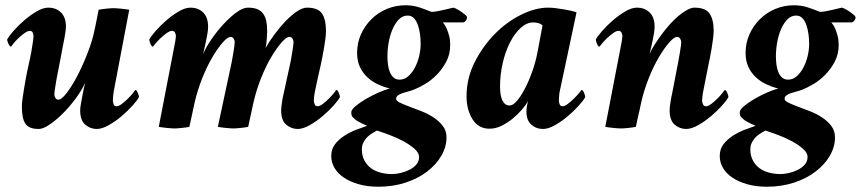

<svg xmlns="http://www.w3.org/2000/svg" viewBox="-20 -481 3264 728"><path d="M284 -63Q284 -25 303 -8.5Q322 8 347 8Q367 8 392.5 -6.5Q418 -21 441 -40.5Q464 -60 482.5 -80.5Q501 -101 507 -113Q507 -118 502.5 -129Q498 -140 493 -140Q492 -138 484 -128Q476 -118 465 -107Q454 -96 442 -87Q430 -78 422 -78Q414 -78 411 -85.5Q408 -93 408 -100Q408 -104 409 -116.5Q410 -129 411 -133L470 -444Q466 -445 457.5 -446Q449 -447 440 -448Q431 -449 422.5 -449.5Q414 -450 410 -450Q406 -450 398 -449.5Q390 -449 381.5 -448Q373 -447 365.5 -446Q358 -445 354 -444Q353 -439 351 -429Q349 -419 347 -408.5Q345 -398 343 -388.5Q341 -379 340 -374Q331 -328 312 -279.5Q293 -231 272.5 -192Q252 -153 232.5 -128Q213 -103 202 -103Q194 -103 190 -109.5Q186 -116 186 -124Q186 -128 187.5 -138.5Q189 -149 191 -161Q193 -173 195 -184.5Q197 -196 198 -200Q204 -230 209 -256Q213 -277 216.5 -296.5Q220 -316 221 -320Q222 -324 223.5 -332Q225 -340 226.5 -349Q228 -358 229 -366.5Q230 -375 230 -380Q230 -415 211.5 -433.5Q193 -452 163 -452Q143 -452 118.5 -437.5Q94 -423 71.5 -403.5Q49 -384 31 -363.5Q13 -343 7 -331Q7 -326 12 -315Q17 -304 22 -304Q23 -306 31 -316Q39 -326 50 -336.5Q61 -347 73 -355.5Q85 -364 93 -364Q101 -364 104 -357.5Q107 -351 107 -344Q107 -340 105.5 -327Q104 -314 103 -311Q101 -296 98.5 -283Q96 -270 93.5 -258Q91 -246 88 -233Q85 -220 82 -205Q80 -195 77 -178.5Q74 -162 71 -143.5Q68 -125 65.5 -107.5Q63 -90 63 -78Q63 -55 66 -39Q69 -23 76 -12.5Q83 -2 95.5 3Q108 8 127 8Q143 8 167 -8Q191 -24 216.5 -49Q242 -74 265.5 -105.5Q289 -137 303 -167Q301 -161 298 -146.5Q295 -132 292 -116Q289 -100 286.5 -85.5Q284 -71 284 -63Z M1055 -124Q1054 -121 1052.5 -113Q1051 -105 1049.5 -95.5Q1048 -86 1047 -77Q1046 -68 1046 -63Q1046 -25 1065 -8.5Q1084 8 1109 8Q1129 8 1154.5 -6.5Q1180 -21 1203 -40.5Q1226 -60 1244.5 -80.5Q1263 -101 1269 -113Q1269 -118 1264.5 -129Q1260 -140 1255 -140Q1254 -138 1246 -128Q1238 -118 1227 -107Q1216 -96 1204 -87Q1192 -78 1184 -78Q1176 -78 1173 -85.5Q1170 -93 1170 -100Q1170 -104 1171 -114.5Q1172 -125 1174 -133Q1176 -144 1179 -157.5Q1182 -171 1185 -185Q1188 -199 1191 -212Q1194 -225 1196 -234Q1198 -244 1201.5 -260.5Q1205 -277 1208 -295.5Q1211 -314 1213.5 -332Q1216 -350 1216 -364Q1216 -407 1201 -429.5Q1186 -452 1144 -452Q1127 -452 1105.5 -437.5Q1084 -423 1062.5 -400.5Q1041 -378 1021 -351Q1001 -324 987 -299Q989 -308 990 -317Q991 -326 991.5 -334.5Q992 -343 992.5 -350.5Q993 -358 993 -364Q993 -385 989.5 -401.5Q986 -418 977.5 -429.5Q969 -441 955 -446.5Q941 -452 920 -452Q901 -452 876.5 -434Q852 -416 827.5 -389.5Q803 -363 782 -332.5Q761 -302 750 -276Q752 -285 755 -297.5Q758 -310 761 -324.5Q764 -339 766.5 -353.5Q769 -368 769 -380Q769 -415 750.5 -433.5Q732 -452 702 -452Q682 -452 657.5 -437.5Q633 -423 610.5 -403.5Q588 -384 570 -363.5Q552 -343 546 -331Q546 -326 550.5 -315Q555 -304 560 -304Q561 -306 569.5 -316Q578 -326 589 -336.5Q600 -347 612 -355.5Q624 -364 632 -364Q640 -364 643.5 -357.5Q647 -351 647 -344Q647 -340 645 -327Q643 -314 642 -311L582 0Q587 1 595 2Q603 3 612 4Q621 5 629.5 5.5Q638 6 642 6Q646 6 654 5.5Q662 5 670.5 4Q679 3 686.5 2Q694 1 698 0L718 -92Q729 -140 747 -185Q765 -230 785.5 -264.5Q806 -299 824.5 -320Q843 -341 854 -341Q862 -341 866 -334.5Q870 -328 870 -320Q870 -316 868.5 -305.5Q867 -295 865 -282.5Q863 -270 861 -259Q859 -248 858 -243L806 0Q811 1 819 2Q827 3 836 4Q845 5 853 5.5Q861 6 865 6Q869 6 877 5.5Q885 5 893.5 4Q902 3 909.5 2Q917 1 921 0L941 -92Q952 -140 970 -185Q988 -230 1008.5 -264.5Q1029 -299 1047.5 -320Q1066 -341 1077 -341Q1085 -341 1089 -334.5Q1093 -328 1093 -320Q1093 -316 1091.5 -305.5Q1090 -295 1088 -282.5Q1086 -270 1084 -259Q1082 -248 1081 -243Z M1466 179Q1444 179 1423 173.5Q1402 168 1386.5 156.5Q1371 145 1361.5 127Q1352 109 1352 85Q1352 73 1356 63.5Q1360 54 1367 45Q1374 36 1385 28.5Q1396 21 1409 14Q1431 21 1459 31.5Q1487 42 1511.5 55.5Q1536 69 1552.5 84Q1569 99 1569 114Q1569 131 1558.5 143Q1548 155 1532 163Q1516 171 1498.5 175Q1481 179 1466 179ZM1526 -422Q1540 -422 1549.5 -412Q1559 -402 1564.5 -386Q1570 -370 1572.5 -351.5Q1575 -333 1575 -315Q1575 -291 1569 -267Q1563 -243 1552.5 -223.5Q1542 -204 1527.5 -191.5Q1513 -179 1495 -179Q1482 -179 1473 -186.5Q1464 -194 1458.5 -207Q1453 -220 1451 -236Q1449 -252 1449 -268Q1449 -294 1454 -321.5Q1459 -349 1469 -371.5Q1479 -394 1493 -408Q1507 -422 1526 -422ZM1517 -461Q1480 -461 1446.5 -447Q1413 -433 1388 -408Q1363 -383 1348.5 -350.5Q1334 -318 1334 -280Q1334 -250 1344.5 -227.5Q1355 -205 1372.5 -188.5Q1390 -172 1412.5 -161.5Q1435 -151 1458 -145Q1440 -141 1415 -130Q1390 -119 1367 -105.5Q1344 -92 1328 -78.5Q1312 -65 1312 -56Q1312 -42 1316.5 -38Q1321 -34 1327 -28Q1330 -25 1337 -21Q1344 -17 1352 -13Q1361 -9 1372 -4Q1354 2 1330.5 11Q1307 20 1286 33.5Q1265 47 1250.5 65.5Q1236 84 1236 111Q1236 135 1248.5 156Q1261 177 1284 192.5Q1307 208 1340 217.5Q1373 227 1415 227Q1470 227 1517.5 211.5Q1565 196 1599.5 169.5Q1634 143 1653.5 109.5Q1673 76 1673 40Q1673 15 1659 -3.5Q1645 -22 1623.5 -36Q1602 -50 1577.5 -59.5Q1553 -69 1531.5 -77Q1510 -85 1496 -92Q1482 -99 1482 -106Q1482 -114 1488.5 -119Q1495 -124 1505 -127.5Q1515 -131 1527 -134Q1539 -137 1549 -141Q1567 -148 1591 -162Q1615 -176 1636 -197.5Q1657 -219 1672 -247Q1687 -275 1687 -311Q1687 -330 1683 -345Q1679 -360 1674.5 -370.5Q1670 -381 1665.5 -387.5Q1661 -394 1659 -396H1673Q1677 -396 1686 -396Q1695 -396 1705.5 -396Q1716 -396 1724.5 -396Q1733 -396 1735 -396Q1741 -396 1746 -402.5Q1751 -409 1751 -414Q1751 -419 1744.5 -424.5Q1738 -430 1729.5 -436Q1721 -442 1712.5 -446.5Q1704 -451 1699 -452Q1695 -451 1684 -448.5Q1673 -446 1660.5 -443Q1648 -440 1636 -438Q1624 -436 1618 -436Q1616 -436 1615 -436.5Q1614 -437 1613 -437Q1594 -445 1570 -453Q1546 -461 1517 -461Z M2058 -452Q2010 -452 1955.5 -425Q1901 -398 1855.5 -351.5Q1810 -305 1779.5 -244.5Q1749 -184 1749 -116Q1749 -65 1771.5 -29Q1794 7 1836 7Q1859 7 1881.5 -4Q1904 -15 1923.5 -31Q1943 -47 1958.5 -65Q1974 -83 1982 -97Q1981 -94 1980 -89Q1979 -84 1978 -78.5Q1977 -73 1976.5 -67.5Q1976 -62 1976 -58Q1976 -25 1994.5 -8.5Q2013 8 2039 8Q2059 8 2084.5 -6.5Q2110 -21 2133 -40.5Q2156 -60 2174.5 -80.5Q2193 -101 2199 -113Q2199 -118 2194.5 -129Q2190 -140 2185 -140Q2184 -138 2175.5 -128Q2167 -118 2156 -107Q2145 -96 2133 -87Q2121 -78 2113 -78Q2105 -78 2102 -85.5Q2099 -93 2099 -100Q2099 -104 2100 -117Q2101 -130 2102 -133L2166 -434Q2159 -437 2146 -440Q2133 -443 2118 -445.5Q2103 -448 2087.5 -450Q2072 -452 2058 -452ZM2002 -396Q2013 -396 2022.5 -393Q2032 -390 2037 -384L2018 -283Q2011 -246 1998 -209.5Q1985 -173 1970 -144.5Q1955 -116 1940 -98.5Q1925 -81 1912 -81Q1895 -81 1885.5 -99Q1876 -117 1876 -153Q1876 -198 1886 -241.5Q1896 -285 1913.5 -319.5Q1931 -354 1954 -375Q1977 -396 2002 -396Z M2462 -380Q2462 -415 2443.5 -433.5Q2425 -452 2395 -452Q2375 -452 2350.5 -437.5Q2326 -423 2303.5 -403.5Q2281 -384 2263 -363.5Q2245 -343 2239 -331Q2239 -326 2243.5 -315Q2248 -304 2253 -304Q2254 -306 2262.5 -316Q2271 -326 2282 -336.5Q2293 -347 2305 -355.5Q2317 -364 2325 -364Q2333 -364 2336.5 -357.5Q2340 -351 2340 -344Q2340 -340 2338 -327Q2336 -314 2335 -311L2275 0Q2280 1 2288 2Q2296 3 2305 4Q2314 5 2322.5 5.5Q2331 6 2335 6Q2339 6 2347 5.5Q2355 5 2363.5 4Q2372 3 2379.5 2Q2387 1 2391 0Q2392 -7 2395 -19.5Q2398 -32 2401 -46Q2404 -60 2407 -72.5Q2410 -85 2411 -92Q2422 -140 2440 -185Q2458 -230 2478.5 -264.5Q2499 -299 2517.5 -320Q2536 -341 2547 -341Q2555 -341 2559 -334.5Q2563 -328 2563 -320Q2563 -316 2561.5 -305.5Q2560 -295 2558 -282.5Q2556 -270 2554 -259Q2552 -248 2551 -243L2528 -124Q2527 -121 2525.5 -113Q2524 -105 2522.5 -95.5Q2521 -86 2520 -77Q2519 -68 2519 -63Q2519 -25 2538 -8.5Q2557 8 2582 8Q2602 8 2627.5 -6.5Q2653 -21 2676 -40.5Q2699 -60 2717.5 -80.5Q2736 -101 2742 -113Q2742 -118 2737.5 -129Q2733 -140 2728 -140Q2727 -138 2719 -128Q2711 -118 2700 -107Q2689 -96 2677 -87Q2665 -78 2657 -78Q2649 -78 2645.5 -85.5Q2642 -93 2642 -100Q2642 -104 2643.5 -117Q2645 -130 2646 -133L2666 -234Q2668 -244 2671.5 -260.5Q2675 -277 2678 -296Q2681 -315 2683.5 -333Q2686 -351 2686 -364Q2686 -407 2670.5 -429.5Q2655 -452 2613 -452Q2601 -452 2585.5 -443.5Q2570 -435 2553.5 -421.5Q2537 -408 2520.5 -389.5Q2504 -371 2489.5 -351.5Q2475 -332 2462.5 -312.5Q2450 -293 2443 -276Q2445 -285 2448 -297.5Q2451 -310 2454 -324.5Q2457 -339 2459.5 -353.5Q2462 -368 2462 -380Z M2939 179Q2917 179 2896 173.5Q2875 168 2859.5 156.5Q2844 145 2834.5 127Q2825 109 2825 85Q2825 73 2829 63.5Q2833 54 2840 45Q2847 36 2858 28.5Q2869 21 2882 14Q2904 21 2932 31.5Q2960 42 2984.5 55.5Q3009 69 3025.5 84Q3042 99 3042 114Q3042 131 3031.5 143Q3021 155 3005 163Q2989 171 2971.5 175Q2954 179 2939 179ZM2999 -422Q3013 -422 3022.5 -412Q3032 -402 3037.5 -386Q3043 -370 3045.5 -351.5Q3048 -333 3048 -315Q3048 -291 3042 -267Q3036 -243 3025.5 -223.5Q3015 -204 3000.5 -191.5Q2986 -179 2968 -179Q2955 -179 2946 -186.5Q2937 -194 2931.5 -207Q2926 -220 2924 -236Q2922 -252 2922 -268Q2922 -294 2927 -321.5Q2932 -349 2942 -371.5Q2952 -394 2966 -408Q2980 -422 2999 -422ZM2990 -461Q2953 -461 2919.5 -447Q2886 -433 2861 -408Q2836 -383 2821.5 -350.5Q2807 -318 2807 -280Q2807 -250 2817.5 -227.5Q2828 -205 2845.5 -188.5Q2863 -172 2885.5 -161.5Q2908 -151 2931 -145Q2913 -141 2888 -130Q2863 -119 2840 -105.5Q2817 -92 2801 -78.5Q2785 -65 2785 -56Q2785 -42 2789.5 -38Q2794 -34 2800 -28Q2803 -25 2810 -21Q2817 -17 2825 -13Q2834 -9 2845 -4Q2827 2 2803.5 11Q2780 20 2759 33.5Q2738 47 2723.5 65.5Q2709 84 2709 111Q2709 135 2721.5 156Q2734 177 2757 192.5Q2780 208 2813 217.5Q2846 227 2888 227Q2943 227 2990.5 211.5Q3038 196 3072.5 169.5Q3107 143 3126.5 109.5Q3146 76 3146 40Q3146 15 3132 -3.5Q3118 -22 3096.5 -36Q3075 -50 3050.5 -59.5Q3026 -69 3004.5 -77Q2983 -85 2969 -92Q2955 -99 2955 -106Q2955 -114 2961.5 -119Q2968 -124 2978 -127.5Q2988 -131 3000 -134Q3012 -137 3022 -141Q3040 -148 3064 -162Q3088 -176 3109 -197.5Q3130 -219 3145 -247Q3160 -275 3160 -311Q3160 -330 3156 -345Q3152 -360 3147.5 -370.5Q3143 -381 3138.5 -387.5Q3134 -394 3132 -396H3146Q3150 -396 3159 -396Q3168 -396 3178.5 -396Q3189 -396 3197.5 -396Q3206 -396 3208 -396Q3214 -396 3219 -402.5Q3224 -409 3224 -414Q3224 -419 3217.5 -424.5Q3211 -430 3202.5 -436Q3194 -442 3185.5 -446.5Q3177 -451 3172 -452Q3168 -451 3157 -448.5Q3146 -446 3133.5 -443Q3121 -440 3109 -438Q3097 -436 3091 -436Q3089 -436 3088 -436.5Q3087 -437 3086 -437Q3067 -445 3043 -453Q3019 -461 2990 -461Z"/></svg>

Font: Vermiglione
Style: Italic
Weight: 400
Italic angle: -11°
Version: Version 1.105